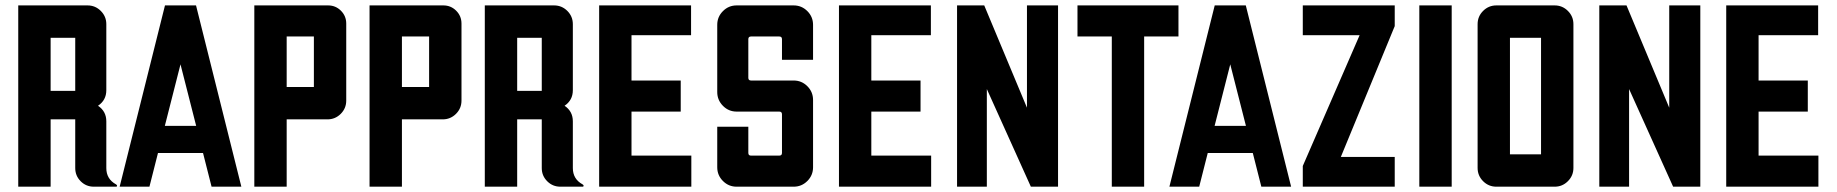

<svg xmlns="http://www.w3.org/2000/svg" viewBox="-20 -704 6926 724"><path d="M170.9 0H48.8V-683.6H310.1Q339.4 -683.6 360.1 -662.8Q380.9 -642.1 380.9 -612.8V-363.8Q380.9 -326.2 349.6 -305.2Q380.9 -284.2 380.9 -246.6V-70.3Q380.9 -28.8 417.5 -8.8Q421.4 -6.3 421.4 -3.9Q421.4 0 417.5 0H334Q304.7 0 284.2 -20.5Q263.7 -41 263.7 -70.3V-253.9H170.9ZM170.9 -361.3H263.7V-561.5H170.9Z M543.5 0H431.2L602.1 -683.6H719.2L890.1 0H777.8L745.6 -127H575.7ZM601.6 -229.5H719.7L660.6 -461.4Z M1285.6 -615.2V-324.7Q1285.6 -295.4 1264.9 -274.7Q1244.1 -253.9 1214.8 -253.9H1061V0H939V-683.6H1217.3Q1245.6 -683.6 1265.6 -663.6Q1285.6 -643.6 1285.6 -615.2ZM1061 -376H1163.6V-566.4H1061Z M1720.2 -615.2V-324.7Q1720.2 -295.4 1699.5 -274.7Q1678.7 -253.9 1649.4 -253.9H1495.6V0H1373.5V-683.6H1651.9Q1680.2 -683.6 1700.2 -663.6Q1720.2 -643.6 1720.2 -615.2ZM1495.6 -376H1598.1V-566.4H1495.6Z M1930.2 0H1808.1V-683.6H2069.3Q2098.6 -683.6 2119.4 -662.8Q2140.1 -642.1 2140.1 -612.8V-363.8Q2140.1 -326.2 2108.9 -305.2Q2140.1 -284.2 2140.1 -246.6V-70.3Q2140.1 -28.8 2176.8 -8.8Q2180.7 -6.3 2180.7 -3.9Q2180.7 0 2176.8 0H2093.3Q2064 0 2043.5 -20.5Q2022.9 -41 2022.9 -70.3V-253.9H1930.2ZM1930.2 -361.3H2022.9V-561.5H1930.2Z M2239.3 0V-683.6H2585.9V-571.3H2361.3V-400.4H2546.9V-283.2H2361.3V-117.2H2586.9V0Z M2684.6 -73.2V-226.1H2801.8V-127.4Q2801.8 -117.2 2812 -117.2H2918.5Q2928.7 -117.2 2928.7 -127.4V-272.9Q2928.7 -283.2 2918.5 -283.2H2757.8Q2727.5 -283.2 2706.1 -304.9Q2684.6 -326.7 2684.6 -356.9V-610.4Q2684.6 -640.6 2706.1 -662.1Q2727.5 -683.6 2757.8 -683.6H2972.7Q3002.9 -683.6 3024.4 -662.1Q3045.9 -640.6 3045.9 -610.4V-478.5H2928.7V-556.2Q2928.7 -566.4 2918.5 -566.4H2812Q2801.8 -566.4 2801.8 -556.2V-410.6Q2801.8 -400.4 2812 -400.4H2972.7Q3002.9 -400.4 3024.4 -378.9Q3045.9 -357.4 3045.9 -327.1V-73.2Q3045.9 -43 3024.4 -21.5Q3002.9 0 2972.7 0H2757.8Q2727.5 0 2706.1 -21.5Q2684.6 -43 2684.6 -73.2Z M3143.6 0V-683.6H3490.2V-571.3H3265.6V-400.4H3451.2V-283.2H3265.6V-117.2H3491.2V0Z M3852.5 -297.9V-683.6H3969.7V0H3867.2L3701.2 -368.2V0H3588.9V-683.6H3691.4Z M4172.4 0V-566.4H4043V-683.6H4423.8V-566.4H4294.4V0Z M4502 0H4389.6L4560.5 -683.6H4677.7L4848.6 0H4736.3L4704.1 -127H4534.2ZM4560.1 -229.5H4678.2L4619.1 -461.4Z M4892.6 -683.6H5239.3V-605.5L5036.1 -112.3H5239.3V0H4892.6V-78.1L5106.9 -571.3H4892.6Z M5332 -683.6H5454.1V0H5332Z M5913.1 -612.8V-70.8Q5913.1 -41.5 5892.3 -20.8Q5871.6 0 5842.3 0H5622.6Q5593.3 0 5572.5 -20.8Q5551.8 -41.5 5551.8 -70.8V-612.8Q5551.8 -642.1 5572.5 -662.8Q5593.3 -683.6 5622.6 -683.6H5842.3Q5871.6 -683.6 5892.3 -662.8Q5913.1 -642.1 5913.1 -612.8ZM5673.8 -122.1H5791V-561.5H5673.8Z M6274.4 -297.9V-683.6H6391.6V0H6289.1L6123 -368.2V0H6010.7V-683.6H6113.3Z M6489.3 0V-683.6H6835.9V-571.3H6611.3V-400.4H6796.9V-283.2H6611.3V-117.2H6836.9V0Z"/></svg>

Font: California Gothic
Style: Regular
Weight: 400
Version: Version 2.2;